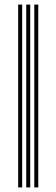

<svg xmlns="http://www.w3.org/2000/svg" viewBox="-20 -820 247 840"><path d="M130 0V-800H147.5V0ZM59.5 0V-800H77V0ZM94.8 0V-800H112.2V0Z"/></svg>

Font: Big Shoulders Inline Text Thin Medium
Style: Regular
Weight: 500
Version: Version 2.002